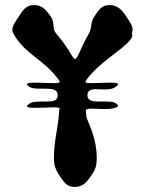

<svg xmlns="http://www.w3.org/2000/svg" viewBox="-20 -742 575 762"><path d="M194 -113C194 -88 200 -70 214 -48C232 -23 242 0 276 0C310 0 326 -21 344 -48C360 -70 364 -88 364 -113C364 -191 335 -244 324 -274C323 -275 321 -296 321 -304C321 -309 331 -311 345 -311C360 -311 379 -309 397 -309C419 -309 440 -312 449 -321C443 -337 423 -339 401 -339H372C347 -339 327 -342 327 -364C327 -384 342 -388 362 -388C372 -388 384 -387 395 -387C416 -387 437 -390 449 -407C449 -413 434 -414 414 -414C391 -414 363 -412 343 -412C329 -412 319 -413 319 -417C319 -418 320 -420 321 -422C374 -501 505 -565 505 -602C505 -604 504 -607 503 -609C505 -614 506 -619 506 -624C506 -641 494 -657 483 -674C465 -701 448 -722 415 -722C381 -722 370 -699 353 -674C338 -652 346 -631 333 -609C298 -550 289 -508 278 -508C274 -508 271 -512 266 -520C250 -549 222 -587 203 -609C186 -628 198 -652 183 -674C165 -701 148 -722 115 -722C81 -722 70 -699 53 -674C42 -657 29 -641 29 -624C29 -619 30 -614 33 -609C80 -524 157 -506 215 -422C216 -420 217 -418 217 -417C217 -413 207 -412 193 -412C173 -412 145 -414 122 -414C102 -414 87 -413 87 -407C95 -392 116 -390 139 -390H160C186 -390 209 -388 209 -364C209 -342 190 -339 166 -339H140C118 -339 97 -337 87 -321C87 -315 102 -314 123 -314C145 -314 173 -316 192 -316C207 -316 217 -315 217 -311C217 -310 215 -308 215 -306C212 -234 194 -191 194 -113Z"/></svg>

Font: Chromatic Etruscan
Style: Regular
Weight: 400
Version: Version 000.910